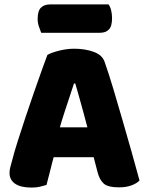

<svg xmlns="http://www.w3.org/2000/svg" viewBox="-20 -836 667 867"><path d="M320 -459H314Q305 -431 294 -398Q283 -365 271 -328.5Q259 -292 248 -253L226 -140Q220 -120 215.5 -101Q211 -82 206.5 -65Q202 -48 198 -32Q194 -16 190 -1Q177 3 161 7Q145 11 123 11Q73 11 48 -6.5Q23 -24 23 -55Q23 -69 27 -83Q31 -97 36 -116Q44 -148 60 -198.5Q76 -249 95.5 -307.5Q115 -366 134.5 -422Q154 -478 170 -522.5Q186 -567 194 -588Q211 -598 246 -607Q281 -616 315 -616Q365 -616 404 -601.5Q443 -587 453 -555Q471 -504 491.5 -435.5Q512 -367 533.5 -292.5Q555 -218 575 -147.5Q595 -77 610 -21Q598 -8 574 1Q550 10 517 10Q468 10 449 -6.5Q430 -23 421 -57L396 -153L376 -256Q366 -295 356 -331Q346 -367 337 -399.5Q328 -432 320 -459ZM151 -126 220 -261H440L461 -126ZM432 -688H166Q162 -699 156 -715.5Q150 -732 150 -750Q150 -787 165 -801.5Q180 -816 205 -816H470Q478 -806 482 -789Q486 -772 486 -754Q486 -717 471.5 -702.5Q457 -688 432 -688Z"/></svg>

Font: Baloo Bhaijaan 2 ExtraBold
Style: Regular
Weight: 800
Designer: Sanskriti Dholi, Noopur Datye and Ek Type
Foundry: Ek Type
Version: Version 1.701